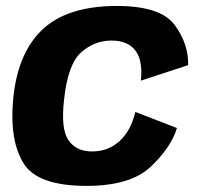

<svg xmlns="http://www.w3.org/2000/svg" viewBox="-20 -618 672 644"><path d="M270.5 5.5Q417.5 5.5 485.5 -58.8Q553.5 -123 573.5 -188.5L434 -242.5Q419 -179.5 381 -144.8Q343 -110 289 -110Q235.5 -110 209.5 -147.8Q183.5 -185.5 195 -285Q208 -404 252.8 -443Q297.5 -482 354 -482Q408 -482 433.8 -449Q459.5 -416 452.5 -347.5L611 -399.5Q613 -470 566 -534Q519 -598 372 -598Q203.5 -598 119.8 -516.5Q36 -435 23.5 -277Q12.5 -146 59 -70.2Q105.5 5.5 270.5 5.5Z"/></svg>

Font: Anybody
Style: Bold Italic
Weight: 700
Italic angle: -10°
Designer: Tyler Finck
Foundry: Etcetera Type Company
Version: Version 1.113;gftools[0.9.25]